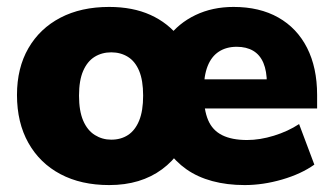

<svg xmlns="http://www.w3.org/2000/svg" viewBox="-20 -523 960 554"><path d="M295 11Q214 11 154.5 -20.5Q95 -52 62 -110.5Q29 -169 29 -249Q29 -327 62 -384Q95 -441 154.5 -472Q214 -503 295 -503Q363 -503 414 -480Q465 -457 498 -414H464Q495 -456 544 -479.5Q593 -503 654 -503Q729 -503 783 -472.5Q837 -442 866 -385Q895 -328 895 -249V-210H548V-294H766L750 -282Q750 -318 740 -341.5Q730 -365 710.5 -376.5Q691 -388 663 -388Q633 -388 611.5 -374Q590 -360 579 -332Q568 -304 568 -261V-253Q568 -206 580.5 -176.5Q593 -147 621 -133Q649 -119 693 -119Q730 -119 770.5 -131.5Q811 -144 843 -165L887 -48Q849 -21 794 -5Q739 11 686 11Q635 11 592.5 -0.5Q550 -12 518 -34.5Q486 -57 465 -88H499Q478 -57 447.5 -34.5Q417 -12 379 -0.5Q341 11 295 11ZM301 -120Q329 -120 349.5 -133.5Q370 -147 381.5 -175Q393 -203 393 -247Q393 -291 381.5 -318.5Q370 -346 349 -359Q328 -372 301 -372Q274 -372 253 -359Q232 -346 220 -318.5Q208 -291 208 -247Q208 -203 220 -175Q232 -147 253.5 -133.5Q275 -120 301 -120Z"/></svg>

Font: Nunito Sans 12pt ExtraLight 12pt Black
Style: Regular
Weight: 900
Version: Version 3.101;gftools[0.9.27]